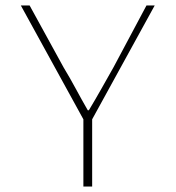

<svg xmlns="http://www.w3.org/2000/svg" viewBox="-20 -680 640 700"><path d="M284 0V-245L56 -660H88L212 -434Q235 -396 256 -357Q277 -318 300 -278H304Q328 -318 350 -357Q372 -396 394 -435L514 -660H544L316 -245V0Z"/></svg>

Font: Source Code Pro ExtraLight
Style: Regular
Weight: 200
Monospace: yes
Designer: Paul D. Hunt, Teo Tuominen
Foundry: Adobe
Version: Version 1.026;hotconv 1.1.0;makeotfexe 2.6.0